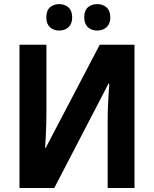

<svg xmlns="http://www.w3.org/2000/svg" viewBox="-20 -937 767 957"><path d="M77.1 -713.9H211.4V-380.4Q211.4 -359.9 210.9 -335.7Q210.4 -311.5 209.5 -286.9Q208.5 -262.2 207.3 -239.5Q206.1 -216.8 204.6 -200.2H208L477.1 -713.9H650.4V0H516.6V-335.4Q516.6 -356.9 517.3 -382.1Q518.1 -407.2 519.3 -432.9Q520.5 -458.5 522.2 -481.2Q523.9 -503.9 524.9 -520.5H521L250.5 0H77.1ZM210.9 -850.1Q210.9 -884.3 229 -900.4Q247.1 -916.5 274.9 -916.5Q302.7 -916.5 321.3 -899.9Q339.8 -883.3 339.8 -850.1Q339.8 -818.4 321.3 -801.5Q302.7 -784.7 274.9 -784.7Q247.1 -784.7 229 -801.3Q210.9 -817.9 210.9 -850.1ZM399.9 -850.1Q399.9 -884.3 418 -900.4Q436 -916.5 464.8 -916.5Q492.7 -916.5 511.2 -899.9Q529.8 -883.3 529.8 -850.1Q529.8 -818.4 511.2 -801.5Q492.7 -784.7 464.8 -784.7Q436 -784.7 418 -801.5Q399.9 -818.4 399.9 -850.1Z"/></svg>

Font: Open Sans SemiCondensed
Style: Bold
Weight: 700
Width: 4
Designer: Monotype Design Team
Foundry: Monotype Imaging Inc.
Version: Version 3.003